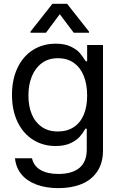

<svg xmlns="http://www.w3.org/2000/svg" viewBox="-20 -763 619 993"><path d="M169.4 191.9C202.3 203.9 239.9 210 282.2 210C327.1 210 366.9 203 401.4 189C435.9 175 463.1 153.3 482.9 124C502.8 94.7 512.7 58.3 512.7 14.6V-530.3H430.7V-446.3H423.8C410.8 -465.8 399.7 -480.8 390.6 -491.2C381.5 -501.6 366.7 -511.9 346.2 -522C325.7 -532.1 299.8 -537.1 268.6 -537.1C224.3 -537.1 185.1 -526.4 150.9 -504.9C116.7 -483.4 90 -452.6 70.8 -412.6C51.6 -372.6 42 -325.8 42 -272.5C42 -218.4 51.8 -171.4 71.3 -131.3C90.8 -91.3 117.7 -60.7 151.9 -39.6C186 -18.4 224.6 -7.8 267.6 -7.8C298.8 -7.8 324.9 -12.9 345.7 -22.9C366.5 -33 382.2 -44.1 392.6 -56.2C403 -68.2 412.8 -82 421.9 -97.7H428.7V9.8C428.7 52.7 416 84.6 390.6 105.5C365.2 126.3 329.1 136.7 282.2 136.7C244.5 136.7 213.7 129.9 189.9 116.2C166.2 102.5 151.4 82.4 145.5 55.7H57.6C60.9 88.2 72.1 116 91.3 139.2C110.5 162.3 136.6 179.9 169.4 191.9ZM361.3 -105.5C338.5 -90.5 311.2 -83 279.3 -83C246.7 -83 219.1 -90.8 196.3 -106.4C173.5 -122.1 156.2 -143.9 144.5 -171.9C132.8 -199.9 127 -232.4 127 -269.5C127 -306 132.8 -338.7 144.5 -367.7C156.2 -396.6 173.5 -419.6 196.3 -436.5C219.1 -453.5 246.7 -461.9 279.3 -461.9C311.8 -461.9 339.4 -453.9 361.8 -438C384.3 -422 401.4 -399.6 413.1 -370.6C424.8 -341.6 430.7 -307.9 430.7 -269.5C430.7 -230.5 424.8 -197.1 413.1 -169.4C401.4 -141.8 384.1 -120.4 361.3 -105.5ZM289.1 -689.5 361.3 -593.8H440.4V-599.6L327.1 -743.2H251L137.7 -599.6V-593.8H217.8Z"/></svg>

Font: Pretendard Variable
Style: Regular
Weight: 400
Designer: Base glyphs from Inter by Rasmus Andersson; Hangeul glyphs from Noto Sans CJK(Source Han Sans) by Jang Soo-young and Kan
Foundry: Kil Hyung-jin
Version: Version 1.309;Glyphs 3.2 (3225)